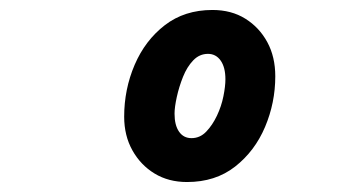

<svg xmlns="http://www.w3.org/2000/svg" viewBox="-20 -731 690 385"><path d="M355 -366Q318 -366 290 -383Q262 -400 245.5 -429.5Q229 -459 229 -497Q229 -552 250 -601Q271 -650 310.5 -680.5Q350 -711 406 -711Q444 -711 472 -693.5Q500 -676 516 -646.5Q532 -617 532 -578Q532 -525 511.5 -476.5Q491 -428 451.5 -397Q412 -366 355 -366ZM364 -454Q381 -454 393.5 -467Q406 -480 415 -499Q424 -518 428 -538Q432 -558 432 -572Q432 -596 422.5 -609.5Q413 -623 397 -623Q380 -623 367.5 -610Q355 -597 347 -577Q339 -557 334.5 -536.5Q330 -516 330 -503Q330 -480 339 -467Q348 -454 364 -454Z"/></svg>

Font: Azeret Mono Thin SemiBold
Style: Italic
Weight: 600
Italic angle: -12°
Version: Version 1.002